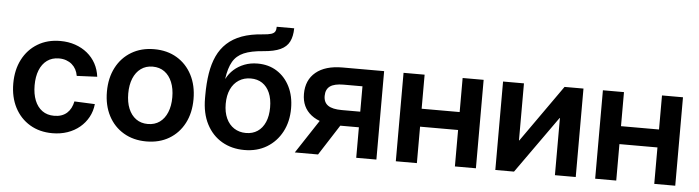

<svg xmlns="http://www.w3.org/2000/svg" viewBox="-46 -924 4116 1130"><g transform="rotate(5 2012.0 -358.5)"><path d="M287.6 11.7Q211.4 11.7 154.1 -22.7Q96.7 -57.1 64.9 -118.4Q33.2 -179.7 33.2 -260.3Q33.2 -340.8 64.9 -402.3Q96.7 -463.9 154.1 -498.5Q211.4 -533.2 287.6 -533.2Q335.4 -533.2 376 -519.3Q416.5 -505.4 447.5 -480Q478.5 -454.6 497.6 -419.7Q516.6 -384.8 522 -342.3L401.4 -336.9Q397.9 -357.9 388.7 -375Q379.4 -392.1 365 -404.3Q350.6 -416.5 331.5 -423.3Q312.5 -430.2 289.1 -430.2Q247.6 -430.2 218.5 -408.9Q189.5 -387.7 174.3 -349.6Q159.2 -311.5 159.2 -260.3Q159.2 -209.5 174.3 -171.4Q189.5 -133.3 218.5 -112.3Q247.6 -91.3 289.1 -91.3Q313 -91.3 331.8 -97.9Q350.6 -104.5 364.5 -116.9Q378.4 -129.4 387.5 -147Q396.5 -164.6 400.9 -186L522 -180.7Q517.6 -138.2 498.5 -103.3Q479.5 -68.4 448.5 -42.5Q417.5 -16.6 376.5 -2.4Q335.4 11.7 287.6 11.7Z M842.3 11.7Q766.1 11.7 708.3 -22.5Q650.4 -56.6 618.4 -117.9Q586.4 -179.2 586.4 -260.3Q586.4 -341.3 618.4 -402.8Q650.4 -464.4 708.3 -498.8Q766.1 -533.2 842.3 -533.2Q919.4 -533.2 976.8 -498.8Q1034.2 -464.4 1066.2 -402.8Q1098.1 -341.3 1098.1 -260.3Q1098.1 -179.2 1066.2 -117.9Q1034.2 -56.6 976.8 -22.5Q919.4 11.7 842.3 11.7ZM842.3 -91.3Q883.3 -91.3 912.4 -112.3Q941.4 -133.3 957 -171.4Q972.7 -209.5 972.7 -260.3Q972.7 -311.5 957 -349.6Q941.4 -387.7 912.4 -408.9Q883.3 -430.2 842.3 -430.2Q802.2 -430.2 772.9 -408.9Q743.7 -387.7 728 -349.6Q712.4 -311.5 712.4 -260.3Q712.4 -209 728 -171.1Q743.7 -133.3 772.7 -112.3Q801.8 -91.3 842.3 -91.3Z M1421.4 11.7Q1346.7 11.7 1288.8 -22Q1231 -55.7 1198 -119.1Q1165 -182.6 1165 -272.5V-289.6Q1165 -360.4 1174.3 -418.5Q1183.6 -476.6 1204.6 -522Q1225.6 -567.4 1261 -600.1Q1296.4 -632.8 1348.1 -651.9Q1399.9 -670.9 1470.7 -675.8Q1503.9 -678.2 1520.5 -683.6Q1537.1 -689 1543 -699.5Q1548.8 -710 1548.8 -727.5H1651.9Q1651.4 -679.7 1635.5 -648.2Q1619.6 -616.7 1582.8 -599.6Q1545.9 -582.5 1482.4 -577.6Q1411.1 -572.3 1368.4 -554Q1325.7 -535.6 1304 -498Q1282.2 -460.4 1273.4 -396.5H1274.4Q1290 -427.2 1316.4 -450.9Q1342.8 -474.6 1378.2 -488.3Q1413.6 -502 1456.1 -502Q1521.5 -502 1570.6 -470.7Q1619.6 -439.5 1647.2 -384Q1674.8 -328.6 1674.8 -255.9Q1674.8 -177.7 1642.8 -117.4Q1610.8 -57.1 1554 -22.7Q1497.1 11.7 1421.4 11.7ZM1422.4 -88.9Q1461.9 -88.9 1490.7 -108.2Q1519.5 -127.4 1535.4 -163.8Q1551.3 -200.2 1551.3 -250.5Q1551.3 -301.3 1535.6 -337.2Q1520 -373 1491.5 -392.1Q1462.9 -411.1 1423.3 -411.1Q1383.8 -411.1 1353.3 -391.6Q1322.8 -372.1 1305.9 -335.9Q1289.1 -299.8 1289.1 -249.5Q1289.1 -200.2 1305.7 -164.1Q1322.3 -127.9 1352.5 -108.4Q1382.8 -88.9 1422.4 -88.9Z M2201.2 0H2082V-422.4H1970.7Q1916 -422.4 1890.6 -404.1Q1865.2 -385.7 1865.2 -346.7Q1865.2 -308.6 1891.4 -290.5Q1917.5 -272.5 1973.1 -272.5H2132.3V-180.2H1960Q1856.4 -180.2 1799.6 -224.6Q1742.7 -269 1742.7 -348.1Q1742.7 -430.2 1798.3 -476.3Q1854 -522.5 1955.6 -522.5H2201.2ZM1856.4 0H1719.2L1872.6 -233.4H2006.3Z M2697.8 -321.3V-215.3H2407.2V-321.3ZM2440.4 -522.5V0H2315.9V-522.5ZM2789.1 -522.5V0H2665V-522.5Z M3378.9 0H3255.9V-337.4H3253.9L3014.2 0H2903.8V-522.5H3027.3V-185.5H3029.3L3267.1 -522.5H3378.9Z M3875.5 -321.3V-215.3H3585V-321.3ZM3618.2 -522.5V0H3493.7V-522.5ZM3966.8 -522.5V0H3842.8V-522.5Z"/></g></svg>

Font: Inter 28pt SemiBold
Style: Regular
Weight: 600
Designer: Rasmus Andersson
Foundry: rsms
Version: Version 4.001;git-66647c0bb